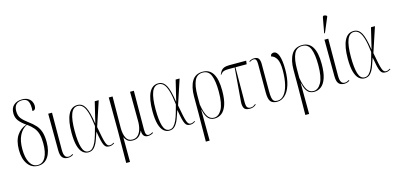

<svg xmlns="http://www.w3.org/2000/svg" viewBox="-85 -1381 4569 2196"><g transform="rotate(-15 2200.0 -283.0)"><path d="M209 10Q132 10 87 -53Q42 -116 42 -222Q42 -331 85.5 -394.5Q129 -458 199 -480Q146 -517 117.5 -554Q89 -591 89 -643Q89 -706 127 -739Q165 -772 225 -772Q270 -772 297 -755Q324 -738 336 -713.5Q348 -689 348 -665Q348 -612 307 -612Q313 -685 295.5 -723.5Q278 -762 224 -762Q177 -762 152 -736Q127 -710 127 -659Q127 -604 152.5 -571.5Q178 -539 225 -504Q277 -467 309.5 -430.5Q342 -394 357 -346Q372 -298 372 -228Q372 -119 329 -54.5Q286 10 209 10ZM208 0Q267 0 299 -59Q331 -118 331 -225Q331 -289 318.5 -333.5Q306 -378 278 -411.5Q250 -445 205 -477Q146 -448 114 -384Q82 -320 82 -222Q82 -119 115.5 -59.5Q149 0 208 0Z M563 10Q519 10 497 -16Q475 -42 475 -105L473 -536H518L516 -101Q516 -75 519.5 -52.5Q523 -30 535.5 -15.5Q548 -1 574 -1Q594 -1 622 -18L627 -10Q614 -1 597.5 4.5Q581 10 563 10Z M803 10Q767 10 737.5 -15.5Q708 -41 691 -99.5Q674 -158 674 -257Q674 -396 710.5 -471Q747 -546 820 -546Q879 -546 911 -488Q943 -430 963 -291H965L1024 -536H1071L974 -243Q988 -166 998 -119Q1008 -72 1017 -47.5Q1026 -23 1036.5 -14Q1047 -5 1062 -5Q1073 -5 1087 -10.5Q1101 -16 1110 -22L1114 -14Q1102 -6 1087 0Q1072 6 1054 6Q1034 6 1019.5 -0.5Q1005 -7 994 -27.5Q983 -48 973.5 -88Q964 -128 953 -194H952Q935 -141 917 -94Q899 -47 872.5 -18.5Q846 10 803 10ZM807 -1Q837 -1 858.5 -23Q880 -45 896.5 -82Q913 -119 926.5 -165.5Q940 -212 953 -262Q941 -365 923 -424.5Q905 -484 880 -509.5Q855 -535 822 -535Q766 -535 740 -468Q714 -401 714 -266Q714 -139 735 -70Q756 -1 807 -1Z M1189 239 1192 -134 1190 -536H1235L1232 -166Q1232 -90 1255 -45.5Q1278 -1 1329 -1Q1369 -1 1394.5 -26.5Q1420 -52 1432.5 -95.5Q1445 -139 1444 -193L1442 -536H1487L1484 -78Q1484 -37 1493 -21Q1502 -5 1521 -5Q1529 -5 1540.5 -8.5Q1552 -12 1570 -22L1575 -14Q1544 6 1510 6Q1445 6 1446 -74H1444Q1429 -36 1401.5 -13Q1374 10 1330 10Q1286 10 1264 -11.5Q1242 -33 1234 -53H1233L1234 239Z M1761 10Q1725 10 1695.5 -15.5Q1666 -41 1649 -99.5Q1632 -158 1632 -257Q1632 -396 1668.5 -471Q1705 -546 1778 -546Q1837 -546 1869 -488Q1901 -430 1921 -291H1923L1982 -536H2029L1932 -243Q1946 -166 1956 -119Q1966 -72 1975 -47.5Q1984 -23 1994.5 -14Q2005 -5 2020 -5Q2031 -5 2045 -10.5Q2059 -16 2068 -22L2072 -14Q2060 -6 2045 0Q2030 6 2012 6Q1992 6 1977.5 -0.5Q1963 -7 1952 -27.5Q1941 -48 1931.5 -88Q1922 -128 1911 -194H1910Q1893 -141 1875 -94Q1857 -47 1830.5 -18.5Q1804 10 1761 10ZM1765 -1Q1795 -1 1816.5 -23Q1838 -45 1854.5 -82Q1871 -119 1884.5 -165.5Q1898 -212 1911 -262Q1899 -365 1881 -424.5Q1863 -484 1838 -509.5Q1813 -535 1780 -535Q1724 -535 1698 -468Q1672 -401 1672 -266Q1672 -139 1693 -70Q1714 -1 1765 -1Z M2132 239 2135 -96V-294Q2135 -407 2175 -475Q2215 -543 2303 -543Q2464 -543 2464 -278Q2464 -172 2442 -109Q2420 -46 2382.5 -18Q2345 10 2298 10Q2272 10 2249 -1Q2226 -12 2207.5 -42Q2189 -72 2177 -127H2175L2177 239ZM2295 -1Q2350 -1 2386.5 -66.5Q2423 -132 2423 -276Q2423 -399 2396.5 -466Q2370 -533 2301 -533Q2232 -533 2203.5 -470.5Q2175 -408 2175 -293V-187Q2192 -87 2220 -44Q2248 -1 2295 -1Z M2716 6Q2662 6 2648 -23.5Q2634 -53 2638 -98L2670 -495H2605Q2572 -495 2553.5 -491.5Q2535 -488 2523.5 -479Q2512 -470 2500 -454L2495 -457Q2506 -482 2518.5 -499.5Q2531 -517 2553.5 -526.5Q2576 -536 2616 -536H2817L2812 -495H2679L2677 -84Q2677 -37 2689 -21Q2701 -5 2729 -5Q2749 -5 2763.5 -13.5Q2778 -22 2787 -30L2793 -23Q2776 -8 2758.5 -1Q2741 6 2716 6Z M3040 10Q2985 10 2962 -20Q2939 -50 2939 -127V-464Q2939 -496 2931.5 -512Q2924 -528 2904 -528Q2890 -528 2878.5 -523.5Q2867 -519 2854 -511L2850 -519Q2865 -529 2880.5 -534Q2896 -539 2913 -539Q2952 -539 2965.5 -515.5Q2979 -492 2979 -455V-132Q2979 -79 2985 -51Q2991 -23 3005.5 -12Q3020 -1 3046 -1Q3092 -1 3125 -41Q3158 -81 3175.5 -153Q3193 -225 3193 -322Q3193 -415 3169 -457Q3145 -499 3105 -509Q3106 -528 3118 -536Q3130 -544 3142 -544Q3183 -544 3203 -485Q3223 -426 3223 -324Q3223 -216 3199 -141.5Q3175 -67 3133 -28.5Q3091 10 3040 10Z M3310 239 3313 -96V-294Q3313 -407 3353 -475Q3393 -543 3481 -543Q3642 -543 3642 -278Q3642 -172 3620 -109Q3598 -46 3560.5 -18Q3523 10 3476 10Q3450 10 3427 -1Q3404 -12 3385.5 -42Q3367 -72 3355 -127H3353L3355 239ZM3473 -1Q3528 -1 3564.5 -66.5Q3601 -132 3601 -276Q3601 -399 3574.5 -466Q3548 -533 3479 -533Q3410 -533 3381.5 -470.5Q3353 -408 3353 -293V-187Q3370 -87 3398 -44Q3426 -1 3473 -1Z M3834 10Q3790 10 3768 -16Q3746 -42 3746 -105L3744 -536H3789L3787 -101Q3787 -75 3790.5 -52.5Q3794 -30 3806.5 -15.5Q3819 -1 3845 -1Q3865 -1 3893 -18L3898 -10Q3885 -1 3868.5 4.5Q3852 10 3834 10ZM3768 -605 3760 -608 3792 -783Q3795 -805 3811 -804.5Q3827 -804 3843 -792V-783Z M4074 10Q4038 10 4008.5 -15.5Q3979 -41 3962 -99.5Q3945 -158 3945 -257Q3945 -396 3981.5 -471Q4018 -546 4091 -546Q4150 -546 4182 -488Q4214 -430 4234 -291H4236L4295 -536H4342L4245 -243Q4259 -166 4269 -119Q4279 -72 4288 -47.5Q4297 -23 4307.5 -14Q4318 -5 4333 -5Q4344 -5 4358 -10.5Q4372 -16 4381 -22L4385 -14Q4373 -6 4358 0Q4343 6 4325 6Q4305 6 4290.5 -0.5Q4276 -7 4265 -27.5Q4254 -48 4244.5 -88Q4235 -128 4224 -194H4223Q4206 -141 4188 -94Q4170 -47 4143.5 -18.5Q4117 10 4074 10ZM4078 -1Q4108 -1 4129.5 -23Q4151 -45 4167.5 -82Q4184 -119 4197.5 -165.5Q4211 -212 4224 -262Q4212 -365 4194 -424.5Q4176 -484 4151 -509.5Q4126 -535 4093 -535Q4037 -535 4011 -468Q3985 -401 3985 -266Q3985 -139 4006 -70Q4027 -1 4078 -1Z"/></g></svg>

Font: Noto Serif Display ExtraCondensed ExtraLight
Style: Regular
Weight: 200
Width: 2
Designer: Monotype Design Team
Foundry: Monotype Imaging Inc.
Version: Version 2.009